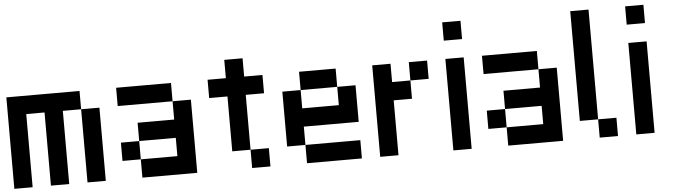

<svg xmlns="http://www.w3.org/2000/svg" viewBox="-51 -1091 4602 1307"><g transform="rotate(-5 2250.0 -437.5)"><path d="M0 0V-625H500V-500H375V0H250V-500H125V0ZM500 0V-500H625V0Z M750 -125V-250H875V-125ZM750 -500V-625H1125V-500ZM875 -250V-375H1125V-500H1250V0H875V-125H1125V-250Z M1375 -500V-625H1500V-750H1625V-625H1750V-500H1625V-125H1500V-500ZM1625 -125H1750V0H1625Z M1875 -125V-500H2000V-375H2250V-500H2375V-250H2000V-125ZM2000 -125H2375V0H2000ZM2000 -500V-625H2250V-500Z M2500 0V-625H2625V-500H2750V-375H2625V0ZM2750 -500V-625H2875V-500Z M3000 0V-625H3125V0ZM3000 -750V-875H3125V-750Z M3250 -125V-250H3375V-125ZM3250 -500V-625H3625V-500ZM3375 -250V-375H3625V-500H3750V0H3375V-125H3625V-250Z M3875 -125V-875H4000V-125ZM4000 -125H4125V0H4000Z M4250 0V-625H4375V0ZM4250 -750V-875H4375V-750Z"/></g></svg>

Font: Galmuri7 Regular
Style: Regular
Weight: 400
Designer: Lee Minseo (quiple)
Version: Version 2.399;hotconv 1.1.1;makeotfexe 2.6.0 DEVELOPMENT